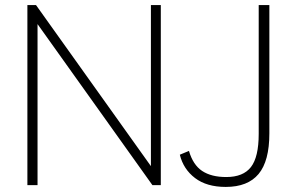

<svg xmlns="http://www.w3.org/2000/svg" viewBox="-20 -730 1168 757"><path d="M575 -710H614V0H581L128 -635V0H88V-710H122L575 -75ZM870 7Q795 7 749 -28Q703 -63 689 -120L725 -135Q741 -80 777 -56Q813 -32 872 -32Q939 -32 969.5 -71.5Q1000 -111 1000 -202V-710H1042V-204Q1042 -95 999.5 -44Q957 7 870 7Z"/></svg>

Font: Livvic ExtraLight
Style: Regular
Weight: 275
Designer: Jacques Le Bailly, Baron von Fonthausen
Version: Version 1.001; ttfautohint (v1.8.2)